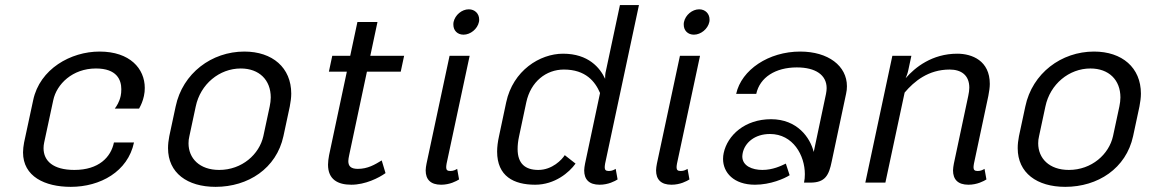

<svg xmlns="http://www.w3.org/2000/svg" viewBox="-20 -720 4548 757"><path d="M372.5 -516.7C259.2 -516.7 136.7 -448.3 110.8 -325L75 -158.3C72.5 -144.2 70.8 -131.7 70.8 -119.2C70.8 -24.2 156.7 16.7 259.2 16.7C375 16.7 484.2 -43.3 508.3 -158.3H429.2C417.5 -100.8 370 -50 273.3 -50C189.2 -50 151.7 -85.8 151.7 -135.8C151.7 -142.5 152.5 -150.8 154.2 -158.3L190 -325C203.3 -388.3 265.8 -450 358.3 -450C440.8 -450 458.3 -405 458.3 -368.3C458.3 -358.3 457.5 -349.2 455.8 -341.7C450.8 -318.3 440 -301.7 432.5 -291.7H528.3C535.8 -305 543.3 -321.7 547.5 -341.7C550 -352.5 550.8 -363.3 550.8 -373.3C550.8 -449.2 492.5 -516.7 372.5 -516.7Z M929.2 -450C1001.7 -450 1047.5 -405 1047.5 -335.8C1047.5 -324.2 1045.8 -312.5 1043.3 -300L1018.3 -183.3C1002.5 -111.7 934.2 -50 844.2 -50C766.7 -50 723.3 -95.8 723.3 -155C723.3 -164.2 724.2 -173.3 726.7 -183.3L751.7 -300C770 -388.3 845 -450 929.2 -450ZM943.3 -516.7C815 -516.7 700 -431.7 672.5 -300L647.5 -183.3C644.2 -166.7 642.5 -150.8 642.5 -135.8C642.5 -38.3 718.3 16.7 830 16.7C958.3 16.7 1070 -55.8 1097.5 -183.3L1122.5 -300C1125.8 -317.5 1128.3 -335 1128.3 -350.8C1128.3 -453.3 1054.2 -516.7 943.3 -516.7Z M1360.8 -500H1290L1276.7 -437.5H1347.5L1277.5 -108.3C1275 -94.2 1273.3 -82.5 1273.3 -70.8C1273.3 -12.5 1311.7 8.3 1365 8.3C1420 8.3 1473.3 -18.3 1500 -37.5L1485 -87.5C1457.5 -70.8 1430 -54.2 1390.8 -54.2C1363.3 -54.2 1353.3 -65 1353.3 -85C1353.3 -91.7 1355 -99.2 1356.7 -108.3L1426.7 -437.5H1560L1573.3 -500H1440L1468.3 -633.3H1389.2Z M1868.3 -633.3C1869.2 -636.7 1869.2 -640 1869.2 -643.3C1869.2 -665.8 1852.5 -683.3 1828.3 -683.3C1800.8 -683.3 1774.2 -660.8 1768.3 -633.3C1767.5 -630 1767.5 -626.7 1767.5 -622.5C1767.5 -600 1783.3 -583.3 1807.5 -583.3C1835 -583.3 1862.5 -605.8 1868.3 -633.3ZM1790 -12.5 1782.5 -54.2C1776.7 -50.8 1768.3 -45.8 1755.8 -45.8C1743.3 -45.8 1739.2 -50 1739.2 -60.8C1739.2 -65 1740 -69.2 1740.8 -75L1831.7 -500H1752.5L1661.7 -75C1660 -65 1658.3 -56.7 1658.3 -48.3C1658.3 -12.5 1677.5 8.3 1719.2 8.3C1753.3 8.3 1779.2 -5.8 1790 -12.5Z M2424.2 -700 2369.2 -441.7C2365.8 -429.2 2365.8 -418.3 2365.8 -409.2C2345.8 -452.5 2300 -508.3 2200 -508.3C2108.3 -508.3 2002.5 -441.7 1975.8 -316.7L1947.5 -183.3C1942.5 -160.8 1940 -140 1940 -122.5C1940 -25 2005.8 8.3 2090 8.3C2167.5 8.3 2224.2 -40 2249.2 -75L2206.7 -108.3C2195.8 -90.8 2157.5 -50 2102.5 -50C2050.8 -50 2020.8 -75 2020.8 -132.5C2020.8 -147.5 2022.5 -164.2 2026.7 -183.3L2055 -316.7C2072.5 -398.3 2133.3 -445.8 2203.3 -445.8C2289.2 -445.8 2326.7 -398.3 2345.8 -353.3L2286.7 -75C2285 -65 2283.3 -56.7 2283.3 -48.3C2283.3 -12.5 2302.5 8.3 2344.2 8.3C2378.3 8.3 2404.2 -5.8 2415 -12.5L2407.5 -54.2C2401.7 -50.8 2393.3 -45.8 2380.8 -45.8C2368.3 -45.8 2364.2 -50 2364.2 -60.8C2364.2 -65 2365 -69.2 2365.8 -75L2499.2 -700Z M2776.7 -633.3C2777.5 -636.7 2777.5 -640 2777.5 -643.3C2777.5 -665.8 2760.8 -683.3 2736.7 -683.3C2709.2 -683.3 2682.5 -660.8 2676.7 -633.3C2675.8 -630 2675.8 -626.7 2675.8 -622.5C2675.8 -600 2691.7 -583.3 2715.8 -583.3C2743.3 -583.3 2770.8 -605.8 2776.7 -633.3ZM2698.3 -12.5 2690.8 -54.2C2685 -50.8 2676.7 -45.8 2664.2 -45.8C2651.7 -45.8 2647.5 -50 2647.5 -60.8C2647.5 -65 2648.3 -69.2 2649.2 -75L2740 -500H2660.8L2570 -75C2568.3 -65 2566.7 -56.7 2566.7 -48.3C2566.7 -12.5 2585.8 8.3 2627.5 8.3C2661.7 8.3 2687.5 -5.8 2698.3 -12.5Z M3150 0H3175C3234.2 0 3248.3 -30 3259.2 -83.3L3315.8 -350C3318.3 -360 3319.2 -370.8 3319.2 -380C3319.2 -460 3245.8 -516.7 3135 -516.7C3010.8 -516.7 2903.3 -445 2882.5 -350H2961.7C2975.8 -415 3037.5 -454.2 3121.7 -454.2C3195.8 -454.2 3239.2 -424.2 3239.2 -372.5C3239.2 -365.8 3238.3 -358.3 3236.7 -350L3188.3 -120.8C3174.2 -177.5 3123.3 -250 3020 -250C2916.7 -250 2848.3 -186.7 2833.3 -116.7C2831.7 -109.2 2830.8 -101.7 2830.8 -93.3C2830.8 -40 2872.5 8.3 2956.7 8.3C3017.5 8.3 3072.5 -15.8 3093.3 -29.2L3078.3 -75C3059.2 -65.8 3026.7 -50 2985.8 -50C2945.8 -50 2906.7 -65.8 2906.7 -103.3C2906.7 -107.5 2907.5 -111.7 2908.3 -116.7C2916.7 -157.5 2955.8 -191.7 3015.8 -191.7C3106.7 -191.7 3153.3 -107.5 3153.3 -33.3C3153.3 -21.7 3152.5 -10.8 3150 0Z M3869.2 -12.5 3861.7 -54.2C3855.8 -50.8 3847.5 -45.8 3835 -45.8C3822.5 -45.8 3818.3 -50 3818.3 -60.8C3818.3 -65 3819.2 -69.2 3820 -75L3876.7 -341.7C3880 -359.2 3882.5 -375 3882.5 -389.2C3882.5 -480.8 3812.5 -508.3 3754.2 -508.3C3655 -508.3 3587.5 -454.2 3550.8 -411.7C3554.2 -420 3558.3 -430 3560.8 -441.7L3573.3 -500H3498.3L3391.7 0H3470.8L3546.7 -355C3584.2 -399.2 3640 -445.8 3724.2 -445.8C3769.2 -445.8 3801.7 -424.2 3801.7 -374.2C3801.7 -365 3800 -353.3 3797.5 -341.7L3740.8 -75C3739.2 -65 3737.5 -56.7 3737.5 -48.3C3737.5 -12.5 3756.7 8.3 3798.3 8.3C3832.5 8.3 3858.3 -5.8 3869.2 -12.5Z M4279.2 -450C4351.7 -450 4397.5 -405 4397.5 -335.8C4397.5 -324.2 4395.8 -312.5 4393.3 -300L4368.3 -183.3C4352.5 -111.7 4284.2 -50 4194.2 -50C4116.7 -50 4073.3 -95.8 4073.3 -155C4073.3 -164.2 4074.2 -173.3 4076.7 -183.3L4101.7 -300C4120 -388.3 4195 -450 4279.2 -450ZM4293.3 -516.7C4165 -516.7 4050 -431.7 4022.5 -300L3997.5 -183.3C3994.2 -166.7 3992.5 -150.8 3992.5 -135.8C3992.5 -38.3 4068.3 16.7 4180 16.7C4308.3 16.7 4420 -55.8 4447.5 -183.3L4472.5 -300C4475.8 -317.5 4478.3 -335 4478.3 -350.8C4478.3 -453.3 4404.2 -516.7 4293.3 -516.7Z"/></svg>

Font: BoonHome
Style: Book Oblique
Weight: 400
Italic angle: -12°
Designer: Sungsit Sawaiwan
Foundry: Sungsit Sawaiwan
Version: Version 0.2